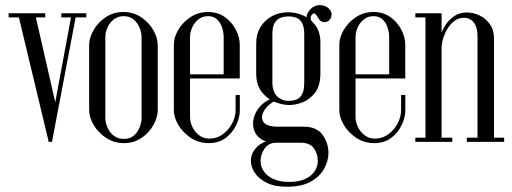

<svg xmlns="http://www.w3.org/2000/svg" viewBox="-20 -546 1972 739"><path d="M199.9 -120.9 114.4 -495H48.9L167.5 0H180.1ZM180.1 0 274.2 -495H256.2L182.2 -96.1ZM57.4 -479 51.8 -495H13.1V-479ZM154.1 -479V-495H114.4V-479ZM257.8 -479V-495H215.9V-479ZM312.2 -479V-495H270.8L267.4 -479Z M323.1 -123.2Q323.1 -93.6 340.9 -64.2Q358.6 -34.8 389 -15Q419.4 4.8 457.2 4.8Q495.1 4.8 524.4 -15Q553.8 -34.8 570.4 -64.5Q587.1 -94.2 587.1 -123.2V-371.4Q587.1 -401 569.9 -430.6Q552.6 -460.2 522.8 -480Q492.9 -499.8 455 -499.8Q416.8 -499.8 386.9 -479.8Q357.1 -459.9 340.1 -430.2Q323.1 -400.6 323.1 -371.4ZM385.4 -401.5Q385.4 -421.1 393.5 -439.9Q401.6 -458.6 417.7 -471.2Q433.8 -483.8 456.1 -483.8Q478.8 -483.8 494 -471.2Q509.2 -458.6 517.1 -439.9Q524.9 -421.1 524.9 -401.5V-93.1Q524.9 -74.1 517.2 -55.1Q509.6 -36 494.4 -23.6Q479.1 -11.2 456.5 -11.2Q434.1 -11.2 418.1 -23.6Q402 -36 393.7 -55.1Q385.4 -74.1 385.4 -93.1Z M649.1 -374.8Q649.1 -402.1 666.1 -431Q683.1 -459.9 712.8 -479.8Q742.4 -499.8 780.6 -499.8Q818 -499.8 845.1 -480.6Q872.1 -461.4 887.4 -432.3Q902.8 -403.2 902.8 -373.6V-244H840.9V-403.4Q840.9 -421.1 834.9 -439.7Q829 -458.2 815.8 -471Q802.5 -483.8 780.6 -483.8Q758.8 -483.8 743.1 -471Q727.4 -458.2 719.4 -439.7Q711.4 -421.1 711.4 -403.4V-95.6Q711.4 -77 720.4 -57.6Q729.4 -38.2 746.4 -25.4Q763.4 -12.5 786.4 -12.5Q814.5 -12.5 837.1 -28.8Q859.6 -45 873.2 -70.4Q886.8 -95.8 886.8 -123.1V-180.4H903.1V-120.6Q903.1 -94.2 889.1 -64.7Q875.1 -35.1 848.8 -15.2Q822.5 4.8 783.2 4.8Q744.4 4.8 714 -15.6Q683.6 -36 666.4 -65.1Q649.1 -94.2 649.1 -122ZM680.6 -244V-260H890.2V-244Z M966.1 -264.1V-380.4Q966.1 -415 982.4 -441.8Q998.8 -468.5 1026.5 -483.6Q1054.2 -498.8 1088.2 -498.8Q1120.6 -498.8 1149.1 -485.6Q1177.5 -472.4 1195.4 -446.7Q1213.2 -421 1213.2 -382.6V-264.1Q1213.2 -216.8 1193.1 -189.9Q1172.9 -163.1 1145.2 -152.4Q1117.6 -141.8 1093.8 -141.8Q1066.9 -141.8 1037.2 -153.8Q1007.6 -165.9 986.9 -192.8Q966.1 -219.6 966.1 -264.1ZM1028.4 -415.5V-225.6Q1028.4 -211.1 1032.6 -198.6Q1036.8 -186 1045 -177Q1053.2 -168 1064.8 -162.9Q1076.2 -157.8 1091.5 -157.8Q1106 -157.8 1117 -161.4Q1128 -165.1 1135.4 -173Q1142.9 -180.9 1146.9 -193.8Q1151 -206.6 1151 -225V-413Q1151 -442.6 1142.5 -457.8Q1134 -472.9 1120.2 -477.8Q1106.5 -482.8 1090.1 -482.8Q1073.8 -482.8 1059.9 -477.5Q1046 -472.2 1037.2 -457.8Q1028.4 -443.2 1028.4 -415.5ZM1039.4 3.5Q1005.8 3.5 985.4 -10.1Q965.1 -23.6 958.1 -44.9Q951 -66.2 956.3 -89.9Q961.6 -113.6 979.1 -134.2Q996.6 -154.9 1025.4 -167L1041 -159Q1019 -148.4 1004.9 -131.8Q990.8 -115.1 988.5 -98.1Q986.2 -81 1000.7 -69.7Q1015.1 -58.4 1050.2 -58.4H1149.2Q1198.9 -58.4 1221.6 -27.1Q1244.2 4.1 1244.2 43.4Q1244.2 72.9 1227.9 102.9Q1211.5 133 1176.3 152.9Q1141.1 172.8 1084.4 172.8Q1036.5 172.8 1005.7 157.1Q974.9 141.4 960.2 118.4Q945.6 95.4 945.6 72.9Q945.6 42.4 970.9 17.9Q996.1 -6.6 1041.9 -6.6V3.5Q1014.4 3.5 998.6 25.6Q982.9 47.8 982.9 74Q982.9 94.8 995.3 113.2Q1007.8 131.8 1032.3 143Q1056.9 154.2 1093.9 154.2Q1130.9 154.2 1155.2 142.7Q1179.5 131.1 1191.4 112.6Q1203.2 94.1 1203.2 73.6Q1203.2 46.5 1188.2 25Q1173.1 3.5 1138.1 3.5ZM1188.4 -444 1177 -433.4Q1167.2 -448.9 1161.7 -467.2Q1156.1 -485.5 1168.4 -502.6Q1176 -514 1187.5 -520.2Q1199 -526.4 1210.4 -526.4Q1220.5 -526.4 1230.8 -522.5Q1241 -518.6 1247.2 -511.1Q1256.9 -500.9 1256.3 -489.9Q1255.8 -478.9 1249.8 -470.8Q1243.8 -462.6 1234.1 -461.4Q1228 -459.5 1220.8 -462.1Q1213.5 -464.6 1208 -472Q1204.5 -477.1 1200.4 -483.8Q1196.2 -490.5 1191.8 -493.5Q1187.4 -496.5 1180.6 -489.8Q1173.1 -481.5 1177.2 -469.1Q1181.4 -456.6 1188.4 -444Z M1286.1 -374.8Q1286.1 -402.1 1303.1 -431Q1320.1 -459.9 1349.8 -479.8Q1379.4 -499.8 1417.6 -499.8Q1455 -499.8 1482.1 -480.6Q1509.1 -461.4 1524.4 -432.3Q1539.8 -403.2 1539.8 -373.6V-244H1477.9V-403.4Q1477.9 -421.1 1471.9 -439.7Q1466 -458.2 1452.8 -471Q1439.5 -483.8 1417.6 -483.8Q1395.8 -483.8 1380.1 -471Q1364.4 -458.2 1356.4 -439.7Q1348.4 -421.1 1348.4 -403.4V-95.6Q1348.4 -77 1357.4 -57.6Q1366.4 -38.2 1383.4 -25.4Q1400.4 -12.5 1423.4 -12.5Q1451.5 -12.5 1474.1 -28.8Q1496.6 -45 1510.2 -70.4Q1523.8 -95.8 1523.8 -123.1V-180.4H1540.1V-120.6Q1540.1 -94.2 1526.1 -64.7Q1512.1 -35.1 1485.8 -15.2Q1459.5 4.8 1420.2 4.8Q1381.4 4.8 1351 -15.6Q1320.6 -36 1303.4 -65.1Q1286.1 -94.2 1286.1 -122ZM1317.6 -244V-260H1527.2V-244Z M1670.9 -43.8V-370.1Q1670.9 -404 1684.9 -432.9Q1699 -461.8 1722.7 -479.9Q1746.4 -498 1776.2 -498Q1801.9 -498 1825.9 -486.5Q1850 -475 1865.7 -452.6Q1881.4 -430.2 1881.4 -396.4V0H1817.9V-407Q1817.9 -441.2 1803.6 -459.4Q1789.4 -477.5 1765 -477.5Q1745 -477.5 1729.2 -465.6Q1713.4 -453.8 1702.3 -435.3Q1691.2 -416.9 1685.4 -396.8Q1679.6 -376.8 1679.6 -360.6V-43.8ZM1617.6 0V-495H1679.6V0ZM1679.6 0V-16H1720.9V0ZM1578.6 0V-16H1617.6V0ZM1578.6 -479V-495H1617.6V-479ZM1881.4 0V-16H1920.4V0ZM1776.6 0V-16H1817.9V0Z"/></svg>

Font: Emberly Black
Style: Regular
Weight: 900
Designer: Rajesh Rajput
Foundry: Rajesh Rajput
Version: Version 1.000